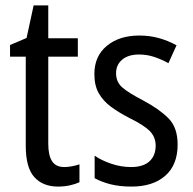

<svg xmlns="http://www.w3.org/2000/svg" viewBox="-20 -744 711 708"><path d="M217 -128Q231 -128 246 -131Q261 -134 273 -138V-72Q258 -65 237.5 -60.5Q217 -56 194 -56Q138 -56 106.5 -91Q75 -126 75 -206V-535H17V-578L78 -604L104 -724H158V-603H267V-535H158V-214Q158 -171 172 -149.5Q186 -128 217 -128Z M635 -211Q635 -136 589.5 -96Q544 -56 465 -56Q421 -56 387.5 -64.5Q354 -73 329 -87V-170Q353 -153 389.5 -140.5Q426 -128 463 -128Q508 -128 531 -149Q554 -170 554 -207Q554 -238 533 -260Q512 -282 457 -309Q418 -329 389 -350.5Q360 -372 344 -400.5Q328 -429 328 -471Q328 -537 374 -575Q420 -613 494 -613Q532 -613 566 -603.5Q600 -594 631 -577L601 -511Q576 -525 549 -534Q522 -543 493 -543Q453 -543 430.5 -524Q408 -505 408 -474Q408 -442 430.5 -422Q453 -402 509 -373Q567 -342 601 -308Q635 -274 635 -211Z"/></svg>

Font: Noto Sans Malayalam UI Condensed
Style: Regular
Weight: 400
Width: 3
Designer: Jelle Bosma - Monotype Design Team
Foundry: Monotype Imaging Inc.
Version: Version 2.104; ttfautohint (v1.8.4.7-5d5b)